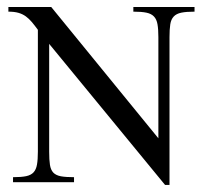

<svg xmlns="http://www.w3.org/2000/svg" viewBox="-20 -519 584 547"><path d="M534.2 -485.8Q510.7 -485.8 496.6 -482.9Q482.4 -480 474.9 -471.9Q467.3 -463.9 465.1 -449.7Q462.9 -435.5 462.9 -413.1V7.8H450.2L120.1 -394V-86.9Q120.1 -63.5 122.3 -49.3Q124.5 -35.2 131.8 -27.3Q139.2 -19.5 153.3 -16.8Q167.5 -14.2 190.9 -14.2V0H17.1V-14.2Q40.5 -14.2 54.4 -17.1Q68.4 -20 75.7 -28.1Q83 -36.1 85.4 -50.3Q87.9 -64.5 87.9 -86.9V-434.1Q78.6 -446.8 70.6 -456.3Q62.5 -465.8 53.5 -472.4Q44.4 -479 32.7 -482.4Q21 -485.8 3.9 -485.8V-499H126L431.2 -125V-413.1Q431.2 -435.5 428.7 -449.7Q426.3 -463.9 418.7 -471.9Q411.1 -480 397.2 -482.9Q383.3 -485.8 359.9 -485.8V-499H534.2Z"/></svg>

Font: Scheherazade Urdu
Style: Regular
Weight: 400
Designer: SIL International
Foundry: SIL International
Version: Version 1.005 (build 117/117)